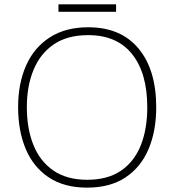

<svg xmlns="http://www.w3.org/2000/svg" viewBox="-20 -916 799 880"><path d="M696 -424Q696 -316 661 -233Q626 -150 555.5 -103Q485 -56 379 -56Q274 -56 203.5 -103Q133 -150 98 -233Q63 -316 63 -425Q63 -533 99.5 -615.5Q136 -698 208 -744.5Q280 -791 384 -791Q534 -791 615 -693.5Q696 -596 696 -424ZM103 -425Q103 -327 133 -252Q163 -177 224.5 -134.5Q286 -92 380 -92Q474 -92 535 -134Q596 -176 625.5 -250.5Q655 -325 655 -424Q655 -581 585.5 -668Q516 -755 384 -755Q289 -755 227 -713Q165 -671 134 -596.5Q103 -522 103 -425ZM512 -896V-862H248V-896Z"/></svg>

Font: Noto Sans Malayalam UI ExtraLight
Style: Regular
Weight: 200
Designer: Jelle Bosma - Monotype Design Team
Foundry: Monotype Imaging Inc.
Version: Version 2.104; ttfautohint (v1.8.4.7-5d5b)